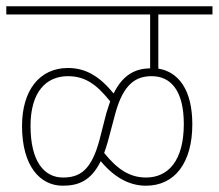

<svg xmlns="http://www.w3.org/2000/svg" viewBox="-20 -642 695 610"><path d="M0 -596H457V-425C411 -424 371 -406 341 -345C296 -400 252 -426 196 -426C105 -426 50 -354 50 -242C50 -112 109 -52 179 -52C229 -52 269 -67 300 -130C346 -75 394 -52 444 -52C536 -52 591 -126 591 -247C591 -358 546 -414 483 -424V-596H655V-622H0ZM322 -190 346 -280C372 -377 413 -400 462 -400C522 -400 564 -355 564 -248C564 -131 514 -78 444 -78C392 -78 353 -104 311 -156C315 -166 318 -178 322 -190ZM77 -242C77 -348 125 -400 196 -400C253 -400 289 -371 330 -320C326 -308 322 -296 318 -283L296 -197C270 -101 234 -78 180 -78C121 -78 77 -128 77 -242Z"/></svg>

Font: Noto Sans Devanagari SemiCondensed Thin
Style: Regular
Weight: 100
Width: 4
Designer: Jelle Bosma - Monotype Design Team
Foundry: Monotype Imaging Inc.
Version: Version 2.004